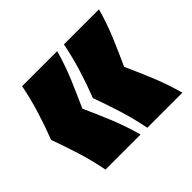

<svg xmlns="http://www.w3.org/2000/svg" viewBox="-100 -566 604 604"><g transform="rotate(-45 201.5 -264.5)"><path d="M59 -79Q49 -130 34.5 -176Q20 -222 4 -266Q21 -310 35 -355Q49 -400 59 -450H215Q201 -400 182 -355Q163 -310 143 -266Q163 -222 182 -176Q201 -130 215 -79ZM245 -79Q235 -130 220.5 -176Q206 -222 190 -266Q207 -310 221 -355Q235 -400 245 -450H401Q387 -400 368 -355Q349 -310 329 -266Q349 -222 368 -176Q387 -130 401 -79Z"/></g></svg>

Font: Bricolage Grotesque 96pt ExtraBold Condensed
Style: Regular
Weight: 800
Width: 3
Version: Version 1.001;gftools[0.9.33.dev8+g029e19f]